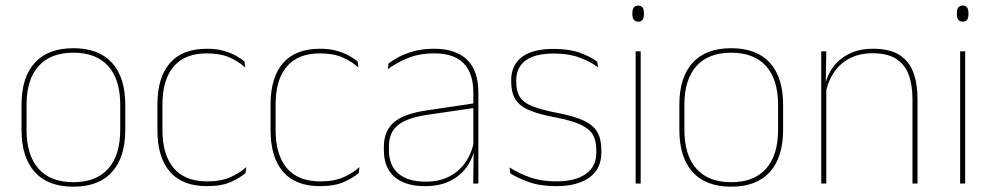

<svg xmlns="http://www.w3.org/2000/svg" viewBox="-20 -674 3647 705"><path d="M249.5 11.5Q156 11.5 107.5 -42.5Q59 -96.5 59 -197.5V-289Q59 -390 107.8 -443.5Q156.5 -497 249.5 -497Q342.5 -497 391.2 -443.5Q440 -390 440 -289V-197.5Q440 -96.5 391.2 -42.5Q342.5 11.5 249.5 11.5ZM249.5 -5Q333 -5 377.2 -54.5Q421.5 -104 421.5 -197.5V-289Q421.5 -382 377.5 -431.2Q333.5 -480.5 249.5 -480.5Q165.5 -480.5 121.5 -431.2Q77.5 -382 77.5 -289V-197.5Q77.5 -104 121.5 -54.5Q165.5 -5 249.5 -5Z M739.5 9.5Q649.5 9.5 603.8 -43.5Q558 -96.5 558 -196V-290.5Q558 -389.5 603.8 -442.2Q649.5 -495 739.5 -495Q774.5 -495 801 -487.5Q827.5 -480 846.8 -469.2Q866 -458.5 878 -447.5L880.5 -426Q857.5 -447.5 823.2 -462.8Q789 -478 739 -478Q659 -478 617.8 -429.8Q576.5 -381.5 576.5 -290.5V-196.5Q576.5 -105.5 617.8 -56.8Q659 -8 740.5 -8Q792.5 -8 827 -23.8Q861.5 -39.5 884.5 -60.5L881.5 -38.5Q862 -21.5 827.8 -6Q793.5 9.5 739.5 9.5Z M1155 9.5Q1065 9.5 1019.2 -43.5Q973.5 -96.5 973.5 -196V-290.5Q973.5 -389.5 1019.2 -442.2Q1065 -495 1155 -495Q1190 -495 1216.5 -487.5Q1243 -480 1262.2 -469.2Q1281.5 -458.5 1293.5 -447.5L1296 -426Q1273 -447.5 1238.8 -462.8Q1204.5 -478 1154.5 -478Q1074.5 -478 1033.2 -429.8Q992 -381.5 992 -290.5V-196.5Q992 -105.5 1033.2 -56.8Q1074.5 -8 1156 -8Q1208 -8 1242.5 -23.8Q1277 -39.5 1300 -60.5L1297 -38.5Q1277.5 -21.5 1243.2 -6Q1209 9.5 1155 9.5Z M1736.5 0H1717.5L1719.5 -128L1718 -131.5V-292V-334.5Q1718 -404.5 1682.8 -441.2Q1647.5 -478 1574 -478Q1519.5 -478 1476.5 -460.2Q1433.5 -442.5 1404 -420L1406.5 -441Q1422 -453 1445.8 -465.5Q1469.5 -478 1501.8 -486.5Q1534 -495 1574 -495Q1615.5 -495 1646 -484.2Q1676.5 -473.5 1696.8 -453Q1717 -432.5 1726.8 -402.8Q1736.5 -373 1736.5 -335ZM1540.5 9.5Q1468 9.5 1428.8 -24.2Q1389.5 -58 1389.5 -123V-134.5Q1389.5 -192.5 1425.5 -224.2Q1461.5 -256 1546 -268.5L1727 -295.5L1727.5 -278.5L1549.5 -252.5Q1474.5 -241.5 1441.2 -214.5Q1408 -187.5 1408 -135.5V-124Q1408 -66.5 1442.8 -36.8Q1477.5 -7 1543 -7Q1595 -7 1632.2 -27.2Q1669.5 -47.5 1692 -82.2Q1714.5 -117 1721 -160.5L1730.5 -142H1724.5Q1720.5 -102.5 1698.5 -67.8Q1676.5 -33 1637 -11.8Q1597.5 9.5 1540.5 9.5Z M2022 9.5Q1963.5 9.5 1921.8 -5.5Q1880 -20.5 1854 -37.5L1851 -59Q1886 -37 1927.2 -22.5Q1968.5 -8 2023 -8Q2091.5 -8 2130.5 -34.8Q2169.5 -61.5 2169.5 -113.5V-123.5Q2169.5 -157 2157 -179Q2144.5 -201 2112 -216.2Q2079.5 -231.5 2019 -243Q1957.5 -254.5 1922 -270Q1886.5 -285.5 1871.8 -310.5Q1857 -335.5 1857 -374.5V-379.5Q1857 -434.5 1896.2 -464.5Q1935.5 -494.5 2014 -494.5Q2070 -494.5 2109.8 -480Q2149.5 -465.5 2173 -447.5L2176 -427Q2145.5 -449 2106.2 -463.2Q2067 -477.5 2013.5 -477.5Q1966.5 -477.5 1936 -465.8Q1905.5 -454 1890.5 -432Q1875.5 -410 1875.5 -379.5V-374.5Q1875.5 -339.5 1888.8 -318.2Q1902 -297 1934.5 -284Q1967 -271 2023.5 -260Q2087.5 -248 2123.2 -231.2Q2159 -214.5 2173.5 -188.8Q2188 -163 2188 -124.5V-113.5Q2188 -54 2144.2 -22.2Q2100.5 9.5 2022 9.5Z M2332.5 0H2314V-485.5H2332.5ZM2323.5 -594.5Q2313 -594.5 2307.5 -601.2Q2302 -608 2302 -622V-626.5Q2302 -640 2307.5 -646.8Q2313 -653.5 2323.5 -653.5Q2334 -653.5 2339.2 -646.8Q2344.5 -640 2344.5 -626.5V-622Q2344.5 -608 2339.2 -601.2Q2334 -594.5 2323.5 -594.5Z M2665 11.5Q2571.5 11.5 2523 -42.5Q2474.5 -96.5 2474.5 -197.5V-289Q2474.5 -390 2523.2 -443.5Q2572 -497 2665 -497Q2758 -497 2806.8 -443.5Q2855.5 -390 2855.5 -289V-197.5Q2855.5 -96.5 2806.8 -42.5Q2758 11.5 2665 11.5ZM2665 -5Q2748.5 -5 2792.8 -54.5Q2837 -104 2837 -197.5V-289Q2837 -382 2793 -431.2Q2749 -480.5 2665 -480.5Q2581 -480.5 2537 -431.2Q2493 -382 2493 -289V-197.5Q2493 -104 2537 -54.5Q2581 -5 2665 -5Z M3349 0H3330.5V-310Q3330.5 -363 3316.2 -400.5Q3302 -438 3270 -458.2Q3238 -478.5 3184.5 -478.5Q3135 -478.5 3098.2 -458.8Q3061.5 -439 3039.5 -404.2Q3017.5 -369.5 3010.5 -325L3001.5 -344H3007Q3011.5 -385 3033.2 -419.2Q3055 -453.5 3093.5 -474.2Q3132 -495 3185.5 -495Q3246 -495 3281.8 -472.8Q3317.5 -450.5 3333.2 -409.2Q3349 -368 3349 -311ZM3014 0H2995.5V-485.5H3014L3012 -358.5H3014Z M3524 0H3505.5V-485.5H3524ZM3515 -594.5Q3504.5 -594.5 3499 -601.2Q3493.5 -608 3493.5 -622V-626.5Q3493.5 -640 3499 -646.8Q3504.5 -653.5 3515 -653.5Q3525.5 -653.5 3530.8 -646.8Q3536 -640 3536 -626.5V-622Q3536 -608 3530.8 -601.2Q3525.5 -594.5 3515 -594.5Z"/></svg>

Font: Anek Malayalam Thin
Style: Regular
Weight: 250
Version: Version 1.003